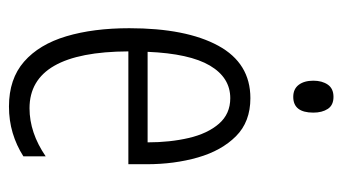

<svg xmlns="http://www.w3.org/2000/svg" viewBox="-192 -580 782 439"><g transform="rotate(90 199.5 -361.0)"><path d="M205 -542Q259 -542 292 -509Q325 -476 340.5 -422Q356 -368 356 -305V-263H98Q99 -37 228 -37Q284 -37 338 -74V-23Q313 -7 284.5 1.5Q256 10 224 10Q161 10 121.5 -24.5Q82 -59 63.5 -121Q45 -183 45 -265Q45 -395 85 -468.5Q125 -542 205 -542ZM205 -496Q158 -496 130.5 -449.5Q103 -403 99 -307H306Q306 -358 296 -401Q286 -444 263.5 -470Q241 -496 205 -496ZM202 -732Q221 -732 229.5 -719Q238 -706 238 -686Q238 -640 202 -640Q184 -640 174.5 -652.5Q165 -665 165 -686Q165 -706 174 -719Q183 -732 202 -732Z"/></g></svg>

Font: Noto Sans Hebrew ExtraCondensed Light
Style: Regular
Weight: 300
Width: 2
Designer: Monotype Design Team
Foundry: Monotype Imaging Inc.
Version: Version 2.004; ttfautohint (v1.8.4.7-5d5b)